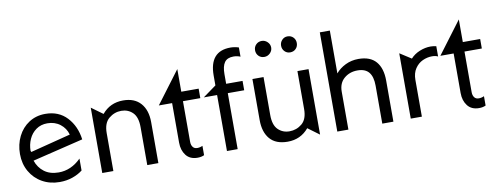

<svg xmlns="http://www.w3.org/2000/svg" viewBox="-62 -1064 3611 1395"><g transform="rotate(-10 1743.5 -366.5)"><path d="M290 -59Q226 -59 184 -90.5Q142 -122 124 -175L499 -266Q486 -365 425.5 -430Q365 -495 266 -495Q198 -495 145.5 -461Q93 -427 64 -368.5Q35 -310 35 -239Q35 -167 67.5 -110Q100 -53 157 -21Q214 11 285 11Q336 11 379.5 -4Q423 -19 455 -44V-132Q382 -59 290 -59ZM269 -425Q324 -425 363.5 -394.5Q403 -364 416 -316L119 -240L115 -249Q115 -294 133 -334.5Q151 -375 186 -400Q221 -425 269 -425Z M840 -493Q744 -493 684 -421L600 -482V0H682V-280Q682 -354 722.5 -387.5Q763 -421 814 -421Q864 -421 898 -387.5Q932 -354 932 -280V0H1014V-303Q1014 -391 969 -442Q924 -493 840 -493Z M1302 11Q1330 11 1351 1V-68Q1332 -59 1312 -59Q1290 -59 1279 -74Q1268 -89 1268 -112V-412H1396V-482H1268V-649L1090 -412H1188V-120Q1188 -64 1217 -26.5Q1246 11 1302 11Z M1675 -736Q1520 -736 1520 -557V-484L1422 -413H1520V0H1599V-413H1720V-482H1599V-553Q1599 -611 1619 -639.5Q1639 -668 1685 -668Q1712 -668 1736 -658V-726Q1704 -736 1675 -736Z M1967 10Q2063 10 2123 -62L2207 0V-483H2125V-203Q2125 -128 2085 -95Q2045 -62 1993 -62Q1943 -62 1909 -95.5Q1875 -129 1875 -203V-483H1793V-180Q1793 -91 1836.5 -40.5Q1880 10 1967 10ZM1848 -685Q1848 -660 1864.5 -643Q1881 -626 1907 -626Q1931 -626 1949 -643.5Q1967 -661 1967 -685Q1967 -709 1949 -726.5Q1931 -744 1907 -744Q1882 -744 1865 -727Q1848 -710 1848 -685ZM2040 -685Q2040 -660 2056.5 -643Q2073 -626 2097 -626Q2123 -626 2139.5 -643Q2156 -660 2156 -685Q2156 -710 2139.5 -727Q2123 -744 2097 -744Q2073 -744 2056.5 -726.5Q2040 -709 2040 -685Z M2576 -493Q2524 -493 2480 -471.5Q2436 -450 2408 -416V-732H2334V0H2416V-280Q2416 -343 2456.5 -377.5Q2497 -412 2555 -412Q2612 -412 2639 -379Q2666 -346 2666 -280V0H2748V-303Q2748 -394 2705.5 -443.5Q2663 -493 2576 -493Z M3108 -491Q3068 -491 3027.5 -474.5Q2987 -458 2960 -428L2876 -482V0H2958V-271Q2958 -321 2980.5 -354.5Q3003 -388 3037 -403.5Q3071 -419 3106 -419Q3133 -419 3150 -410V-486Q3128 -491 3108 -491Z M3379 11Q3407 11 3428 1V-68Q3409 -59 3389 -59Q3367 -59 3356 -74Q3345 -89 3345 -112V-412H3473V-482H3345V-649L3167 -412H3265V-120Q3265 -64 3294 -26.5Q3323 11 3379 11Z"/></g></svg>

Font: Geom Light
Style: Regular
Weight: 300
Version: Version 1.102